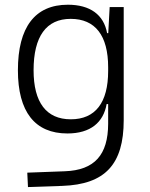

<svg xmlns="http://www.w3.org/2000/svg" viewBox="-20 -547 626 801"><path d="M96.7 233.4 240.2 228.5C418.5 222.2 496.1 138.7 496.1 -45.9V-517.6H437.5L431.6 -408.7H426.8C413.1 -485.8 355.5 -527.3 263.2 -527.3C126 -527.3 54.7 -433.6 54.7 -253.9C54.7 -80.6 125.5 9.8 261.2 9.8C357.9 9.8 411.6 -36.6 424.8 -112.8H431.2V-30.3C430.7 98.1 375.5 163.1 250 167.5L93.8 173.3ZM431.2 -266.1V-251C431.2 -118.7 377.9 -49.3 275.4 -49.3C173.3 -49.3 120.1 -119.6 120.1 -253.9C120.1 -395 172.9 -468.3 274.9 -468.3C377.4 -468.3 431.2 -398.9 431.2 -266.1Z"/></svg>

Font: Cascadia Mono Light
Style: Regular
Weight: 300
Monospace: yes
Designer: Aaron Bell
Foundry: Saja Typeworks
Version: Version 2404.023